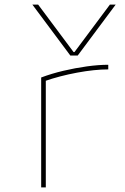

<svg xmlns="http://www.w3.org/2000/svg" viewBox="-20 -810 540 830"><path d="M120 -790H145L298 -585H302L455 -790H480L316 -570H284ZM158 -475Q203 -492 254 -504Q305 -516 355.5 -523Q406 -530 448 -530V-510Q389 -510 313.5 -496Q238 -482 172 -459L178 -470V0H158Z"/></svg>

Font: M PLUS 1 Code Thin
Style: Regular
Weight: 250
Designer: Coji Morishita
Foundry: UNDERFOREST DESIGN
Version: Version 1.002